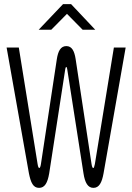

<svg xmlns="http://www.w3.org/2000/svg" viewBox="-20 -900 640 929"><path d="M218 -61 296 -567C298 -573 298 -576 301 -576C303 -576 303 -572 305 -567L384 -61C391 -16 405 9 432 9C460 9 473 -17 481 -61L588 -670H531L439 -106C436 -91 434 -87 431 -87C428 -87 425 -93 423 -106L346 -614C340 -653 328 -677 301 -677C273 -677 261 -652 255 -614L178 -106C176 -93 173 -87 170 -87C167 -87 164 -93 162 -106L71 -670H12L120 -61C129 -17 140 9 169 9C196 9 210 -14 218 -61ZM167 -756H228L304 -833L380 -756H441L324 -880H285Z"/></svg>

Font: LT Wave Mono Light
Style: Regular
Weight: 300
Designer: Daniel Lyons
Version: Version 2.5 (Glyphs App)